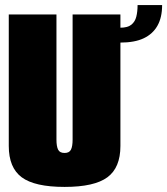

<svg xmlns="http://www.w3.org/2000/svg" viewBox="-20 -732 658 755"><path d="M234 3Q351 3 402.2 -34.8Q453.5 -72.5 453.5 -158V-675H265.5V-183Q265.5 -156.5 259 -143.5Q252.5 -130.5 234 -130.5Q215 -130.5 208.5 -143.5Q202 -156.5 202 -183V-675H14.5V-158Q14.5 -72.5 65.5 -34.8Q116.5 3 234 3ZM452 -623V-564.5Q509.5 -564.5 545.2 -581.5Q581 -598.5 599.2 -631Q617.5 -663.5 617.5 -712H521Q521 -686.5 516 -666.5Q511 -646.5 496.5 -634.8Q482 -623 452 -623Z"/></svg>

Font: Anybody ExtraCondensed Black
Style: Regular
Weight: 900
Width: 2
Version: Version 1.113;gftools[0.9.25]